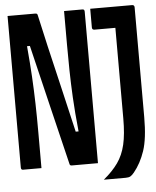

<svg xmlns="http://www.w3.org/2000/svg" viewBox="-54 -746 709 870"><g transform="rotate(-5 300.0 -311.5)"><path d="M106 0H22Q13 0 13 -11V-700H137Q143 -700 146 -698.5Q149 -697 150 -690Q163 -630 182.5 -546Q202 -462 226 -361Q250 -260 275 -151H288Q279 -239 275.5 -306Q272 -373 271 -430.5Q270 -488 270 -547V-700H354Q363 -700 363 -689V0H244Q235 0 234 -8Q201 -142 169.5 -275Q138 -408 102 -556H89Q96 -478 99.5 -416Q103 -354 104.5 -293.5Q106 -233 106 -162ZM383 77Q424 43 448.5 8.5Q473 -26 484 -73Q495 -120 495 -191V-604H400Q389 -604 389 -615V-700H579Q590 -700 590 -689V-189Q590 -92 571.5 -37Q553 18 521 57Q511 69 503.5 73Q496 77 482 77Z"/></g></svg>

Font: Recursive Mn Lnr St Med
Style: Regular
Weight: 500
Monospace: yes
Version: Version 1.079;hotconv 1.0.112;makeotfexe 2.5.65598; ttfautoh